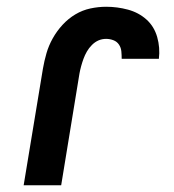

<svg xmlns="http://www.w3.org/2000/svg" viewBox="-20 -548 515 568"><path d="M50 0 107 -345Q111 -368 117.5 -390.5Q124 -413 136 -434.5Q148 -456 165 -474.5Q182 -493 203 -505.5Q224 -518 247.5 -523Q271 -528 294 -528Q327 -528 358.5 -519.5Q390 -511 413 -490.5Q436 -470 445 -438.5Q454 -407 450 -374H340Q340 -385 339 -396Q338 -407 332 -416Q326 -425 315.5 -429Q305 -433 294 -433Q282 -433 271.5 -428.5Q261 -424 252 -415Q243 -406 237 -395.5Q231 -385 227 -374Q223 -363 220 -352Q217 -341 215 -330L161 0Z"/></svg>

Font: Iosevka QP
Style: Bold Italic
Weight: 700
Italic angle: -9°
Designer: Belleve Invis
Foundry: Belleve Invis
Version: Version 20.0.0; ttfautohint (v1.8.4)